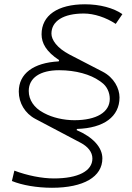

<svg xmlns="http://www.w3.org/2000/svg" viewBox="-20 -786 626 913"><path d="M227.1 106.9C377.9 106.9 466.8 54.7 466.8 -32.7C466.8 -85.4 421.9 -134.3 344.2 -167.5L346.2 -172.9C474.1 -176.8 548.3 -231.4 548.3 -322.8C548.3 -365.7 522 -417.5 467.8 -445.3L311 -526.4C250 -558.1 224.6 -597.2 224.6 -626C224.6 -686 281.7 -721.7 378.4 -721.7C427.2 -721.7 483.9 -703.1 530.3 -672.4L562 -718.8C520.5 -748 454.6 -765.6 384.3 -765.6C254.4 -765.6 177.7 -712.9 177.7 -623C177.7 -580.6 199.7 -540.5 261.2 -500L259.3 -494.1C139.2 -487.8 69.3 -436 69.3 -350.6C69.3 -296.4 98.6 -246.6 148.9 -220.2L363.8 -106.9C397.9 -88.9 419.4 -63 419.4 -32.2C419.4 27.3 351.6 62.5 236.3 62.5C179.7 62.5 109.9 48.8 48.3 25.4L36.6 74.7C85 94.7 155.8 106.9 227.1 106.9ZM333.5 -214.4C282.2 -214.4 229 -227.1 190.9 -247.6L184.6 -251C142.6 -273.4 116.7 -310.5 116.7 -353.5C116.7 -415.5 170.4 -452.1 261.2 -452.1C340.8 -452.1 410.6 -431.6 453.1 -401.4L463.4 -394C488.8 -376 502 -345.7 502 -315.9C502 -252.4 439 -214.4 333.5 -214.4Z"/></svg>

Font: Cascadia Code PL ExtraLight
Style: Italic
Weight: 200
Italic angle: -10°
Monospace: yes
Designer: Aaron Bell
Foundry: Saja Typeworks
Version: Version 2404.023